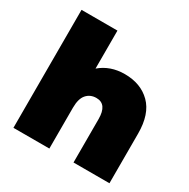

<svg xmlns="http://www.w3.org/2000/svg" viewBox="-166 -894 1030 1046"><g transform="rotate(30 349.0 -371.0)"><path d="M657 -312V0H431V-273Q431 -367 364 -367Q326 -367 302.5 -340.5Q279 -314 279 -257V0H53V-742H279V-503Q342 -557 433 -557Q534 -557 595.5 -496Q657 -435 657 -312Z"/></g></svg>

Font: Montserrat Alternates Black
Style: Regular
Weight: 900
Designer: Julieta Ulanovsky
Foundry: Julieta Ulanovsky
Version: Version 7.200